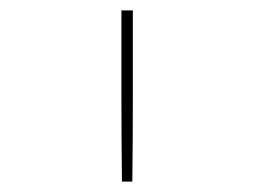

<svg xmlns="http://www.w3.org/2000/svg" viewBox="-20 -792 490 370"><path d="M215 -442Q214 -524 214 -606.5Q214 -689 214 -772H236Q236 -689 236 -606.5Q236 -524 235 -442Z"/></svg>

Font: Iosevka Etoile Thin
Style: Regular
Weight: 100
Designer: Belleve Invis
Foundry: Belleve Invis
Version: Version 22.1.2; ttfautohint (v1.8.4)